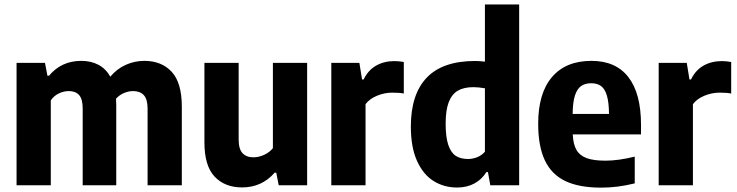

<svg xmlns="http://www.w3.org/2000/svg" viewBox="-20 -828 3293 858"><path d="M792.5 -351.5V0H639.5V-343Q639.5 -385 622.5 -403Q605.5 -421 575 -421Q555 -421 534.5 -412.5Q514 -404 498.5 -387Q499.5 -369 499.5 -359V0H349.5V-343Q349.5 -385.5 333.5 -403.2Q317.5 -421 287.5 -421Q265 -421 243 -410.5Q221 -400 207 -379.5V0H54V-547H181L192 -489.5H199Q254 -556 343.5 -556Q386 -556 419.2 -538.8Q452.5 -521.5 473 -485.5Q503 -521 542.5 -538.5Q582 -556 625 -556Q702 -556 747.2 -507.2Q792.5 -458.5 792.5 -351.5Z M893.5 -192.5V-547H1046.5V-204.5Q1046.5 -162 1063.8 -143.5Q1081 -125 1112.5 -125Q1135.5 -125 1159.8 -135.8Q1184 -146.5 1199.5 -166V-547H1352.5V0H1225.5L1214.5 -56.5H1207.5Q1150 9.5 1062 9.5Q984.5 9.5 939 -38.8Q893.5 -87 893.5 -192.5Z M1460.5 -547H1586L1598 -473H1605Q1625.5 -515 1661.2 -535Q1697 -555 1743 -555Q1761.5 -555 1784.5 -551V-410Q1766 -414 1733 -414Q1698 -414 1664.8 -400.2Q1631.5 -386.5 1613.5 -362.5V0H1460.5Z M1816 -262.5Q1816 -407 1887.2 -481.2Q1958.5 -555.5 2103.5 -555.5Q2121 -555.5 2147 -552.5V-808H2300V0H2171L2160.5 -59H2153.5Q2133.5 -26.5 2100 -8.2Q2066.5 10 2022.5 10Q1964.5 10 1918 -18.8Q1871.5 -47.5 1843.8 -108.5Q1816 -169.5 1816 -262.5ZM2147 -150V-433.5Q2118 -438.5 2095.5 -438.5Q2053 -438.5 2026 -422.8Q1999 -407 1985.2 -371.2Q1971.5 -335.5 1971.5 -275.5Q1971.5 -214.5 1983.5 -179.8Q1995.5 -145 2017.2 -131.2Q2039 -117.5 2071 -117.5Q2093 -117.5 2113 -125.8Q2133 -134 2147 -150Z M2844.5 -227.5H2539.5Q2541.5 -183 2556.2 -157.8Q2571 -132.5 2602 -121.2Q2633 -110 2686 -110Q2742 -110 2816.5 -128V-8.5Q2775.5 1.5 2739.2 6Q2703 10.5 2666 10.5Q2568 10.5 2506.2 -19Q2444.5 -48.5 2414.8 -111.5Q2385 -174.5 2385 -275Q2385 -411.5 2446.8 -483.8Q2508.5 -556 2623 -556Q2732 -556 2788.2 -483.2Q2844.5 -410.5 2844.5 -270.5ZM2539 -319H2701.5Q2701 -371 2692 -401Q2683 -431 2666 -443.5Q2649 -456 2622 -456Q2594.5 -456 2576.8 -443.5Q2559 -431 2549.2 -401Q2539.5 -371 2539 -319Z M2923.5 -547H3049L3061 -473H3068Q3088.5 -515 3124.2 -535Q3160 -555 3206 -555Q3224.5 -555 3247.5 -551V-410Q3229 -414 3196 -414Q3161 -414 3127.8 -400.2Q3094.5 -386.5 3076.5 -362.5V0H2923.5Z"/></svg>

Font: Encode Sans Semi Condensed
Style: Bold
Weight: 700
Width: 4
Designer: Multiple Designers
Foundry: Impallari Type
Version: Version 2.000